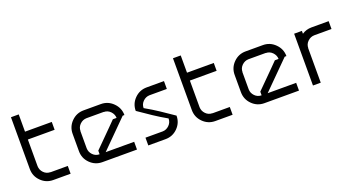

<svg xmlns="http://www.w3.org/2000/svg" viewBox="-46 -1205 3203 1742"><g transform="rotate(-20 1555.5 -333.5)"><path d="M245 0Q175.8 0 127.1 -48.8Q78.3 -97.5 78.3 -166.7V-666.7H153.3V-500H411.7V-424.2H153.3V-166.7Q154.2 -130 180.4 -102.9Q206.7 -75.8 245 -75.8V-75H411.7V0Z M777.5 -75H1052.5V0H719.2Q650 0 601.2 -48.8Q552.5 -97.5 552.5 -166.7V-333.3Q552.5 -402.5 601.2 -451.2Q650 -500 719.2 -500H885.8Q954.2 -500 1003.3 -450.8Q1052.5 -401.7 1052.5 -333.3H1035.8L869.2 -166.7ZM719.2 -75.8V-110.8Q749.2 -140.8 885.8 -277.5L940.8 -333.3H976.7Q975.8 -369.2 949.6 -396.2Q923.3 -423.3 885.8 -423.3V-424.2H719.2Q682.5 -423.3 655.4 -397.1Q628.3 -370.8 628.3 -333.3H627.5V-166.7Q628.3 -130 654.6 -102.9Q680.8 -75.8 719.2 -75.8Z M1328.3 -75Q1364.2 -75.8 1391.3 -102.5Q1418.3 -129.2 1418.3 -166.7H1419.2Q1387.5 -184.2 1350.8 -207.1Q1314.2 -230 1289.6 -246.2Q1265 -262.5 1222.9 -291.7Q1180.8 -320.8 1161.7 -333.3Q1161.7 -402.5 1210.4 -451.2Q1259.2 -500 1328.3 -500H1495V-424.2H1328.3Q1291.7 -423.3 1264.6 -397.1Q1237.5 -370.8 1237.5 -333.3H1236.7Q1268.3 -315.8 1305.4 -292.9Q1342.5 -270 1366.7 -253.8Q1390.8 -237.5 1433.8 -208.3Q1476.7 -179.2 1495 -166.7Q1495 -97.5 1446.3 -48.8Q1397.5 0 1328.3 0H1161.7V-75Z M1809.2 0Q1740 0 1691.2 -48.8Q1642.5 -97.5 1642.5 -166.7V-666.7H1717.5V-500H1975.8V-424.2H1717.5V-166.7Q1718.3 -130 1744.6 -102.9Q1770.8 -75.8 1809.2 -75.8V-75H1975.8V0Z M2341.7 -75H2616.7V0H2283.3Q2214.2 0 2165.4 -48.8Q2116.7 -97.5 2116.7 -166.7V-333.3Q2116.7 -402.5 2165.4 -451.2Q2214.2 -500 2283.3 -500H2450Q2518.3 -500 2567.5 -450.8Q2616.7 -401.7 2616.7 -333.3H2600L2433.3 -166.7ZM2283.3 -75.8V-110.8Q2313.3 -140.8 2450 -277.5L2505 -333.3H2540.8Q2540 -369.2 2513.8 -396.2Q2487.5 -423.3 2450 -423.3V-424.2H2283.3Q2246.7 -423.3 2219.6 -397.1Q2192.5 -370.8 2192.5 -333.3H2191.7V-166.7Q2192.5 -130 2218.8 -102.9Q2245 -75.8 2283.3 -75.8Z M2918.3 -500H3085V-424.2H2918.3Q2881.7 -423.3 2854.6 -397.1Q2827.5 -370.8 2827.5 -333.3H2826.7V0H2751.7V-500H2826.7V-472.5Q2868.3 -500 2918.3 -500Z"/></g></svg>

Font: 0xA000-Squarish
Style: Squareish
Weight: 400
Version: Version 0.1